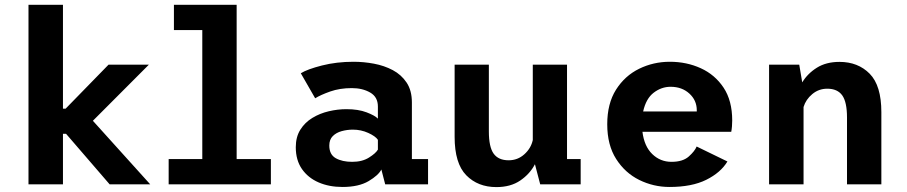

<svg xmlns="http://www.w3.org/2000/svg" viewBox="-20 -770 3790 802"><path d="M99 0V-750H243V-316H254L433.5 -500H602L368 -265.5L607.5 0H438L256 -211H243V0Z M684.5 0V-105.5H825V-644.5H706.5V-750H968.5V-105.5H1111.5V0Z M1410.5 11Q1355 11 1311 -8Q1267 -27 1241.2 -64Q1215.5 -101 1215.5 -155Q1215.5 -198 1234.5 -228.2Q1253.5 -258.5 1284.8 -277.5Q1316 -296.5 1353.2 -305.2Q1390.5 -314 1427 -314Q1476.5 -314 1511.2 -300.8Q1546 -287.5 1558.5 -274.5V-325Q1558.5 -365 1526.2 -383.5Q1494 -402 1449.5 -402Q1399.5 -402 1359.2 -387.8Q1319 -373.5 1296.5 -359.5L1236.5 -464Q1264 -481 1325 -496.5Q1386 -512 1457 -512Q1499 -512 1542 -504Q1585 -496 1620.8 -477Q1656.5 -458 1678.5 -425Q1700.5 -392 1700.5 -342V-105.5H1768V0H1589L1573 -62Q1561 -38 1519.8 -13.5Q1478.5 11 1410.5 11ZM1451 -94Q1493 -94 1521.2 -111.8Q1549.5 -129.5 1558.5 -145V-186Q1548.5 -201 1518.2 -214.8Q1488 -228.5 1454 -228.5Q1430 -228.5 1407.2 -222.2Q1384.5 -216 1370 -201.5Q1355.5 -187 1355.5 -162Q1355.5 -124.5 1382.5 -109.2Q1409.5 -94 1451 -94Z M2053.5 11.5Q1976 11.5 1927.5 -38Q1879 -87.5 1879 -198.5V-500H2022V-221Q2022 -156 2042 -128.2Q2062 -100.5 2104.5 -100.5Q2142.5 -100.5 2170.2 -125.5Q2198 -150.5 2205.5 -185V-500H2348.5V-105.5H2405.5V0H2236.5L2214.5 -84Q2193.5 -43.5 2153.2 -16Q2113 11.5 2053.5 11.5Z M2776.5 11Q2710 11 2650.5 -18.2Q2591 -47.5 2553.8 -105.8Q2516.5 -164 2516.5 -251Q2516.5 -337.5 2553.2 -395.5Q2590 -453.5 2649.8 -482.8Q2709.5 -512 2778 -512Q2848 -512 2907.2 -485Q2966.5 -458 3002.5 -403.8Q3038.5 -349.5 3038.5 -266.5Q3038.5 -255 3037.5 -242.2Q3036.5 -229.5 3034.5 -219.5H2663.5Q2671 -159 2704.5 -126.5Q2738 -94 2785 -94Q2832 -94 2857 -116.2Q2882 -138.5 2890 -158L3018.5 -95.5Q2990.5 -49 2930.2 -19Q2870 11 2776.5 11ZM2781 -407.5Q2743 -407.5 2710.8 -383Q2678.5 -358.5 2666.5 -304.5H2890.5V-309.5Q2890.5 -351 2859.5 -379.2Q2828.5 -407.5 2781 -407.5Z M3192.5 0V-500H3318.5L3331 -426Q3353.5 -463 3392.2 -487.2Q3431 -511.5 3486.5 -511.5Q3564 -511.5 3612.8 -462Q3661.5 -412.5 3661.5 -301.5V0H3518V-279Q3518 -344 3498 -371.8Q3478 -399.5 3435.5 -399.5Q3400 -399.5 3373 -377Q3346 -354.5 3336.5 -323V0Z"/></svg>

Font: Trispace SemiBold
Style: Regular
Weight: 600
Designer: Tyler Finck
Foundry: Etcetera Type Company
Version: Version 1.210; ttfautohint (v1.8.3)